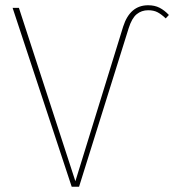

<svg xmlns="http://www.w3.org/2000/svg" viewBox="-20 -711 663 731"><path d="M28 -681H52L267 -21L449 -610Q475 -691 544 -691Q569 -691 587.5 -681.5Q606 -672 623 -654L611 -641Q594 -657 579.5 -664.5Q565 -672 544 -672Q519 -672 500.5 -657Q482 -642 470 -604L281 0H253Z"/></svg>

Font: Fira Sans Thin
Style: Regular
Weight: 100
Designer: bBox Type GmbH & Carrois Corporate GbR & Edenspiekermann AG
Foundry: bBox Type GmbH & Carrois Corporate GbR & Edenspiekermann AG
Version: Version 4.301